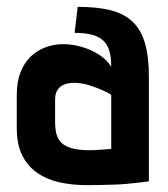

<svg xmlns="http://www.w3.org/2000/svg" viewBox="-20 -530 492 561"><path d="M305 -335Q291 -357 267.5 -371.5Q244 -386 217 -393.5Q190 -401 165 -401Q138 -401 113.5 -392Q89 -383 70 -365Q51 -347 40 -319Q29 -291 29 -253V-156Q29 -108 45 -76Q61 -44 89.5 -24.5Q118 -5 155 3Q192 11 235 11Q255 11 274 10.5Q293 10 311.5 9.5Q330 9 347.5 7.5Q365 6 382 4Q399 2 415 0V-307Q415 -365 403.5 -404Q392 -443 367.5 -466.5Q343 -490 303.5 -500Q264 -510 207 -510L198 -434Q227 -434 247 -429Q267 -424 280 -413Q293 -402 299 -383Q305 -364 305 -335ZM305 -253V-95Q305 -95 300.5 -94.5Q296 -94 288.5 -93.5Q281 -93 272.5 -92.5Q264 -92 256.5 -91.5Q249 -91 244 -91Q210 -91 189.5 -97Q169 -103 158.5 -114Q148 -125 144.5 -140Q141 -155 141 -174V-239Q141 -253 145.5 -262.5Q150 -272 157.5 -277.5Q165 -283 175 -285.5Q185 -288 196 -288Q219 -288 242 -280.5Q265 -273 282.5 -265Q300 -257 305 -253Z"/></svg>

Font: Advent Pro
Style: Bold
Weight: 700
Designer: VivaRado, Andreas Kalpakidis
Foundry: VivaRado, Andreas Kalpakidis
Version: Version 3.000